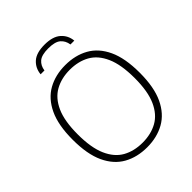

<svg xmlns="http://www.w3.org/2000/svg" viewBox="-254 -1091 1253 1253"><g transform="rotate(-45 372.0 -465.0)"><path d="M372 9Q280 9 210.2 -30Q140.5 -69 101.5 -152.5Q62.5 -236 62.5 -370Q62.5 -504 102 -587.5Q141.5 -671 211.2 -710Q281 -749 372 -749Q464 -749 533.8 -710Q603.5 -671 642.5 -587.5Q681.5 -504 681.5 -370Q681.5 -236 642 -152.5Q602.5 -69 532.8 -30Q463 9 372 9ZM372 -33.5Q450 -33.5 508.8 -66.2Q567.5 -99 600.5 -172.5Q633.5 -246 633.5 -368Q633.5 -492 600.5 -566.5Q567.5 -641 508.8 -673.8Q450 -706.5 372 -706.5Q294.5 -706.5 235.5 -673.8Q176.5 -641 143.5 -567.8Q110.5 -494.5 110.5 -372Q110.5 -248 143.5 -173.5Q176.5 -99 235.2 -66.2Q294 -33.5 372 -33.5ZM216.5 -820Q221.5 -872.5 258.5 -905.8Q295.5 -939 371 -939Q446.5 -939 484.5 -905.5Q522.5 -872 527.5 -820H492Q486 -859.5 459.2 -882Q432.5 -904.5 371 -904.5Q310 -904.5 283.8 -882Q257.5 -859.5 252 -820Z"/></g></svg>

Font: Encode Sans SmExp XLt
Style: Regular
Weight: 200
Width: 6
Designer: Multiple Designers
Foundry: Impallari Type
Version: Version 3.002; ttfautohint (v1.8.3) -l 8 -r 50 -G 200 -x 14 